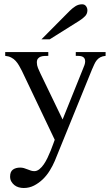

<svg xmlns="http://www.w3.org/2000/svg" viewBox="-20 -687 530 918"><path d="M484.9 -419.9Q469.7 -418.5 460 -413.3Q450.2 -408.2 443.1 -399.7Q436 -391.1 430.9 -379.6Q425.8 -368.2 419.9 -355L241.7 83Q232.4 105 218 128.4Q203.6 151.9 184.6 170.2Q165.5 188.5 142.8 200.2Q120.1 211.9 93.3 211.9Q81.1 211.9 69.3 208.5Q57.6 205.1 48.8 198Q40 190.9 34.2 180.9Q28.3 170.9 28.3 157.2Q28.3 133.8 41.7 124Q55.2 114.3 76.7 114.3Q85.4 114.3 94.2 116.7Q103 119.1 111.6 122.8Q120.1 126.5 128.2 128.9Q136.2 131.3 144 131.3Q156.7 131.3 168.2 122.1Q179.7 112.8 189.5 98.6Q199.2 84.5 207.5 66.9Q215.8 49.3 222.4 33Q229 16.6 233.9 2.7Q238.8 -11.2 241.7 -18.6L84.5 -348.6Q78.1 -361.3 71 -373.5Q64 -385.7 54.9 -395.8Q45.9 -405.8 33.4 -412.1Q21 -418.5 4.9 -419.9V-438H210.9V-419.9Q201.7 -419.9 191.9 -419.4Q182.1 -418.9 174.3 -416Q166.5 -413.1 161.4 -406.7Q156.2 -400.4 156.2 -388.2Q156.2 -375 161.6 -361.8Q167 -348.6 172.9 -336.4L279.3 -115.7L377 -358.4Q380.9 -367.2 384 -376.2Q387.2 -385.3 387.2 -394Q387.2 -403.3 383.1 -408.9Q378.9 -414.6 372.3 -417Q365.7 -419.4 357.7 -419.7Q349.6 -419.9 342.3 -419.9V-438H484.9ZM397.9 -637.7Q397.9 -621.1 386.5 -609.4Q375 -597.7 359.4 -587.9L217.8 -499H178.2L313.5 -635.3Q325.7 -647.5 340.3 -657Q355 -666.5 372.6 -666.5Q384.8 -666.5 391.4 -657.5Q397.9 -648.4 397.9 -637.7Z"/></svg>

Font: Kitab
Style: Regular
Weight: 400
Designer: SIL International
Foundry: Khaled Hosny
Version: Version 1.000